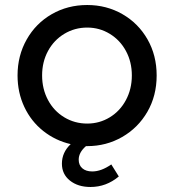

<svg xmlns="http://www.w3.org/2000/svg" viewBox="-20 -571 694 766"><path d="M323 12Q294 37 294 66Q294 88 308.5 100.5Q323 113 348 113Q384 113 424 85L454 133Q404 175 341 175Q291 175 259 149.5Q227 124 227 82Q227 37 262 4Q201 -10 152.5 -48.5Q104 -87 77 -144.5Q50 -202 50 -270Q50 -349 86.5 -413.5Q123 -478 186.5 -514.5Q250 -551 328 -551Q405 -551 468.5 -514.5Q532 -478 568.5 -414Q605 -350 605 -270Q605 -189 568 -125Q531 -61 467.5 -24.5Q404 12 328 12ZM328 -78Q377 -78 418 -103Q459 -128 482.5 -172Q506 -216 506 -270Q506 -324 482.5 -367.5Q459 -411 418 -436Q377 -461 328 -461Q278 -461 236.5 -436Q195 -411 171.5 -367.5Q148 -324 148 -270Q148 -216 171.5 -172Q195 -128 236.5 -103Q278 -78 328 -78Z"/></svg>

Font: Eudoxus Sans Medium
Style: Regular
Weight: 500
Designer: Stijn de Vries
Foundry: tokotype
Version: Version 2.005